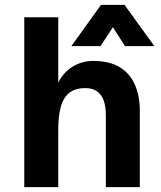

<svg xmlns="http://www.w3.org/2000/svg" viewBox="-20 -771 664 791"><path d="M80 0V-700H220V-430Q228 -448 242 -464.5Q256 -481 274.5 -493.5Q293 -506 316 -513Q339 -520 364 -520Q431 -520 473.5 -494Q516 -468 536 -421.5Q556 -375 556 -315V0H416V-296Q416 -352 395 -380Q374 -408 331 -408Q290 -408 265.5 -388.5Q241 -369 230.5 -331Q220 -293 220 -239V0ZM274 -581 396 -751H493L616 -581H495L411 -712H480L394 -581Z"/></svg>

Font: Inclusive Sans
Style: Bold
Weight: 700
Designer: Olivia King
Foundry: Olivia King
Version: Version 2.004